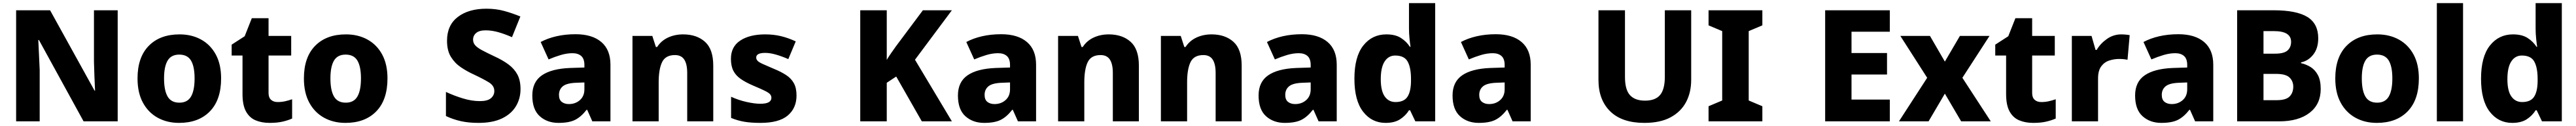

<svg xmlns="http://www.w3.org/2000/svg" viewBox="-20 -873 16615 810"><path d="M739 -93H519L231 -616H227Q229 -573 231.5 -520.5Q234 -468 236 -423V-93H84V-807H303L590 -290H593Q591 -333 589 -382.5Q587 -432 586 -476V-807H739Z M1406 -369Q1406 -231 1333.5 -157Q1261 -83 1135 -83Q1057 -83 996.5 -116.5Q936 -150 901.5 -213.5Q867 -277 867 -369Q867 -505 939.5 -578.5Q1012 -652 1138 -652Q1216 -652 1276.5 -619Q1337 -586 1371.5 -523Q1406 -460 1406 -369ZM1038 -369Q1038 -292 1061 -252.5Q1084 -213 1137 -213Q1189 -213 1212 -252.5Q1235 -292 1235 -369Q1235 -445 1212 -483.5Q1189 -522 1136 -522Q1084 -522 1061 -483.5Q1038 -445 1038 -369Z M1771 -217Q1796 -217 1818.5 -222Q1841 -227 1864 -235V-111Q1837 -99 1802 -91Q1767 -83 1719 -83Q1668 -83 1628.5 -99.5Q1589 -116 1566.5 -156.5Q1544 -197 1544 -269V-516H1474V-586L1558 -640L1604 -756H1712V-642H1858V-516H1712V-275Q1712 -246 1728 -231.5Q1744 -217 1771 -217Z M2479 -369Q2479 -231 2406.5 -157Q2334 -83 2208 -83Q2130 -83 2069.5 -116.5Q2009 -150 1974.5 -213.5Q1940 -277 1940 -369Q1940 -505 2012.5 -578.5Q2085 -652 2211 -652Q2289 -652 2349.5 -619Q2410 -586 2444.5 -523Q2479 -460 2479 -369ZM2111 -369Q2111 -292 2134 -252.5Q2157 -213 2210 -213Q2262 -213 2285 -252.5Q2308 -292 2308 -369Q2308 -445 2285 -483.5Q2262 -522 2209 -522Q2157 -522 2134 -483.5Q2111 -445 2111 -369Z M3337 -300Q3337 -239 3307 -189.5Q3277 -140 3217 -111.5Q3157 -83 3066 -83Q3003 -83 2953 -94Q2903 -105 2856 -127V-282Q2910 -257 2966.5 -240Q3023 -223 3075 -223Q3124 -223 3146 -241.5Q3168 -260 3168 -288Q3168 -322 3133 -343.5Q3098 -365 3034 -395Q2992 -414 2952.5 -440.5Q2913 -467 2888 -507.5Q2863 -548 2863 -611Q2863 -711 2932.5 -764Q3002 -817 3117 -817Q3179 -817 3232 -802.5Q3285 -788 3336 -767L3282 -634Q3234 -655 3192.5 -666.5Q3151 -678 3112 -678Q3071 -678 3051 -661Q3031 -644 3031 -618Q3031 -597 3045 -581.5Q3059 -566 3089 -550Q3119 -534 3168 -511Q3221 -487 3259 -459Q3297 -431 3317 -393.5Q3337 -356 3337 -300Z M3692 -653Q3799 -653 3858 -603Q3917 -553 3917 -457V-93H3800L3767 -167H3763Q3728 -122 3689 -102.5Q3650 -83 3582 -83Q3509 -83 3461 -126Q3413 -169 3413 -259Q3413 -346 3474.5 -388.5Q3536 -431 3655 -436L3749 -439V-455Q3749 -495 3728.5 -513Q3708 -531 3672 -531Q3636 -531 3597 -519.5Q3558 -508 3518 -491L3467 -603Q3512 -627 3569 -640Q3626 -653 3692 -653ZM3698 -341Q3635 -339 3610 -318.5Q3585 -298 3585 -263Q3585 -232 3603 -218Q3621 -204 3649 -204Q3691 -204 3720 -229.5Q3749 -255 3749 -299V-343Z M4386 -652Q4473 -652 4526.5 -604.5Q4580 -557 4580 -451V-93H4412V-404Q4412 -461 4393 -490Q4374 -519 4333 -519Q4272 -519 4250 -473.5Q4228 -428 4228 -343V-93H4059V-642H4187L4210 -571H4218Q4244 -611 4288 -631.5Q4332 -652 4386 -652Z M5117 -259Q5117 -178 5060.5 -130.5Q5004 -83 4884 -83Q4826 -83 4782.5 -90Q4739 -97 4695 -115V-251Q4743 -229 4795 -217.5Q4847 -206 4883 -206Q4921 -206 4938 -216Q4955 -226 4955 -244Q4955 -257 4946.5 -267Q4938 -277 4912.5 -289.5Q4887 -302 4837 -323Q4788 -344 4756.5 -366Q4725 -388 4709.5 -418.5Q4694 -449 4694 -495Q4694 -573 4754.5 -612.5Q4815 -652 4915 -652Q4968 -652 5015 -641Q5062 -630 5112 -607L5064 -493Q5023 -511 4984.5 -522Q4946 -533 4915 -533Q4857 -533 4857 -503Q4857 -492 4865.5 -482.5Q4874 -473 4898.5 -462Q4923 -451 4970 -431Q5017 -412 5050 -390.5Q5083 -369 5100 -338Q5117 -307 5117 -259Z M6119 -93H5925L5760 -381L5699 -341V-93H5528V-807H5699V-488Q5712 -510 5727.5 -532Q5743 -554 5758 -575L5932 -807H6119L5881 -489Z M6437 -653Q6544 -653 6603 -603Q6662 -553 6662 -457V-93H6545L6512 -167H6508Q6473 -122 6434 -102.5Q6395 -83 6327 -83Q6254 -83 6206 -126Q6158 -169 6158 -259Q6158 -346 6219.5 -388.5Q6281 -431 6400 -436L6494 -439V-455Q6494 -495 6473.5 -513Q6453 -531 6417 -531Q6381 -531 6342 -519.5Q6303 -508 6263 -491L6212 -603Q6257 -627 6314 -640Q6371 -653 6437 -653ZM6443 -341Q6380 -339 6355 -318.5Q6330 -298 6330 -263Q6330 -232 6348 -218Q6366 -204 6394 -204Q6436 -204 6465 -229.5Q6494 -255 6494 -299V-343Z M7131 -652Q7218 -652 7271.5 -604.5Q7325 -557 7325 -451V-93H7157V-404Q7157 -461 7138 -490Q7119 -519 7078 -519Q7017 -519 6995 -473.5Q6973 -428 6973 -343V-93H6804V-642H6932L6955 -571H6963Q6989 -611 7033 -631.5Q7077 -652 7131 -652Z M7794 -652Q7881 -652 7934.5 -604.5Q7988 -557 7988 -451V-93H7820V-404Q7820 -461 7801 -490Q7782 -519 7741 -519Q7680 -519 7658 -473.5Q7636 -428 7636 -343V-93H7467V-642H7595L7618 -571H7626Q7652 -611 7696 -631.5Q7740 -652 7794 -652Z M8376 -653Q8483 -653 8542 -603Q8601 -553 8601 -457V-93H8484L8451 -167H8447Q8412 -122 8373 -102.5Q8334 -83 8266 -83Q8193 -83 8145 -126Q8097 -169 8097 -259Q8097 -346 8158.5 -388.5Q8220 -431 8339 -436L8433 -439V-455Q8433 -495 8412.5 -513Q8392 -531 8356 -531Q8320 -531 8281 -519.5Q8242 -508 8202 -491L8151 -603Q8196 -627 8253 -640Q8310 -653 8376 -653ZM8382 -341Q8319 -339 8294 -318.5Q8269 -298 8269 -263Q8269 -232 8287 -218Q8305 -204 8333 -204Q8375 -204 8404 -229.5Q8433 -255 8433 -299V-343Z M8916 -83Q8827 -83 8771 -155Q8715 -227 8715 -367Q8715 -508 8772 -580Q8829 -652 8921 -652Q8979 -652 9015 -629Q9051 -606 9073 -572H9077Q9074 -590 9070.5 -623.5Q9067 -657 9067 -690V-853H9236V-93H9108L9074 -164H9067Q9046 -130 9010 -106.5Q8974 -83 8916 -83ZM8980 -217Q9034 -217 9056.5 -250Q9079 -283 9080 -350V-365Q9080 -438 9058.5 -477Q9037 -516 8978 -516Q8935 -516 8910 -478Q8885 -440 8885 -364Q8885 -289 8910.5 -253Q8936 -217 8980 -217Z M9627 -653Q9734 -653 9793 -603Q9852 -553 9852 -457V-93H9735L9702 -167H9698Q9663 -122 9624 -102.5Q9585 -83 9517 -83Q9444 -83 9396 -126Q9348 -169 9348 -259Q9348 -346 9409.5 -388.5Q9471 -431 9590 -436L9684 -439V-455Q9684 -495 9663.5 -513Q9643 -531 9607 -531Q9571 -531 9532 -519.5Q9493 -508 9453 -491L9402 -603Q9447 -627 9504 -640Q9561 -653 9627 -653ZM9633 -341Q9570 -339 9545 -318.5Q9520 -298 9520 -263Q9520 -232 9538 -218Q9556 -204 9584 -204Q9626 -204 9655 -229.5Q9684 -255 9684 -299V-343Z M10887 -360Q10887 -278 10853.5 -216Q10820 -154 10753.5 -118.5Q10687 -83 10585 -83Q10441 -83 10365 -157Q10289 -231 10289 -359V-807H10460V-378Q10460 -296 10492.5 -261Q10525 -226 10589 -226Q10656 -226 10686.5 -262.5Q10717 -299 10717 -379V-807H10887Z M11346 -93H10999V-190L11087 -227V-673L10999 -710V-807H11346V-710L11258 -673V-227L11346 -190Z M12168 -93H11751V-807H12168V-669H11921V-532H12150V-394H11921V-233H12168Z M12409 -373 12236 -642H12427L12523 -477L12620 -642H12811L12636 -373L12819 -93H12628L12523 -271L12418 -93H12227Z M13145 -217Q13170 -217 13192.5 -222Q13215 -227 13238 -235V-111Q13211 -99 13176 -91Q13141 -83 13093 -83Q13042 -83 13002.5 -99.5Q12963 -116 12940.5 -156.5Q12918 -197 12918 -269V-516H12848V-586L12932 -640L12978 -756H13086V-642H13232V-516H13086V-275Q13086 -246 13102 -231.5Q13118 -217 13145 -217Z M13661 -652Q13674 -652 13690 -650.5Q13706 -649 13715 -647L13701 -489Q13692 -491 13678 -492.5Q13664 -494 13647 -494Q13615 -494 13583.5 -484Q13552 -474 13531.5 -446.5Q13511 -419 13511 -368V-93H13342V-642H13469L13495 -552H13502Q13526 -593 13568 -622.5Q13610 -652 13661 -652Z M14029 -653Q14136 -653 14195 -603Q14254 -553 14254 -457V-93H14137L14104 -167H14100Q14065 -122 14026 -102.5Q13987 -83 13919 -83Q13846 -83 13798 -126Q13750 -169 13750 -259Q13750 -346 13811.5 -388.5Q13873 -431 13992 -436L14086 -439V-455Q14086 -495 14065.5 -513Q14045 -531 14009 -531Q13973 -531 13934 -519.5Q13895 -508 13855 -491L13804 -603Q13849 -627 13906 -640Q13963 -653 14029 -653ZM14035 -341Q13972 -339 13947 -318.5Q13922 -298 13922 -263Q13922 -232 13940 -218Q13958 -204 13986 -204Q14028 -204 14057 -229.5Q14086 -255 14086 -299V-343Z M14642 -807Q14791 -807 14861 -764Q14931 -721 14931 -627Q14931 -562 14898.5 -521.5Q14866 -481 14820 -472V-467Q14852 -460 14881 -442.5Q14910 -425 14928.5 -391Q14947 -357 14947 -301Q14947 -203 14875.5 -148Q14804 -93 14680 -93H14408V-807ZM14653 -528Q14710 -528 14733 -548.5Q14756 -569 14756 -604Q14756 -673 14646 -673H14578V-528ZM14578 -398V-229H14663Q14723 -229 14746.5 -253Q14770 -277 14770 -316Q14770 -351 14746 -374.5Q14722 -398 14659 -398Z M15580 -369Q15580 -231 15507.5 -157Q15435 -83 15309 -83Q15231 -83 15170.5 -116.5Q15110 -150 15075.5 -213.5Q15041 -277 15041 -369Q15041 -505 15113.5 -578.5Q15186 -652 15312 -652Q15390 -652 15450.5 -619Q15511 -586 15545.5 -523Q15580 -460 15580 -369ZM15212 -369Q15212 -292 15235 -252.5Q15258 -213 15311 -213Q15363 -213 15386 -252.5Q15409 -292 15409 -369Q15409 -445 15386 -483.5Q15363 -522 15310 -522Q15258 -522 15235 -483.5Q15212 -445 15212 -369Z M15865 -93H15696V-853H15865Z M16182 -83Q16093 -83 16037 -155Q15981 -227 15981 -367Q15981 -508 16038 -580Q16095 -652 16187 -652Q16245 -652 16281 -629Q16317 -606 16339 -572H16343Q16340 -590 16336.5 -623.5Q16333 -657 16333 -690V-853H16502V-93H16374L16340 -164H16333Q16312 -130 16276 -106.5Q16240 -83 16182 -83ZM16246 -217Q16300 -217 16322.5 -250Q16345 -283 16346 -350V-365Q16346 -438 16324.5 -477Q16303 -516 16244 -516Q16201 -516 16176 -478Q16151 -440 16151 -364Q16151 -289 16176.5 -253Q16202 -217 16246 -217Z"/></svg>

Font: Noto Sans Kannada UI ExtraBold
Style: Regular
Weight: 800
Designer: Jelle Bosma - Monotype Design Team
Foundry: Monotype Imaging Inc.
Version: Version 2.005; ttfautohint (v1.8.4.7-5d5b)